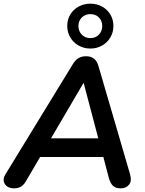

<svg xmlns="http://www.w3.org/2000/svg" viewBox="-25 -1020 789 1048"><path d="M52 8Q29 8 14 -2.5Q-1 -13 -4.5 -30.5Q-8 -48 5 -69L372 -669Q386 -692 403 -702.5Q420 -713 445 -713Q497 -713 512 -661L684 -72Q696 -32 679.5 -12Q663 8 634 8Q606 8 591.5 -6Q577 -20 569 -49L532 -190L572 -163H158L208 -187L116 -30Q105 -11 89.5 -1.5Q74 8 52 8ZM432 -566H430L240 -242L218 -265H545L518 -240ZM468 -755Q433 -755 404 -771.5Q375 -788 358.5 -816Q342 -844 342 -878Q342 -913 358.5 -940.5Q375 -968 404 -984Q433 -1000 468 -1000Q504 -1000 532.5 -984Q561 -968 577.5 -940.5Q594 -913 594 -878Q594 -844 577.5 -816Q561 -788 532.5 -771.5Q504 -755 468 -755ZM468 -812Q497 -812 515 -831Q533 -850 533 -878Q533 -906 515 -924.5Q497 -943 468 -943Q440 -943 421.5 -924.5Q403 -906 403 -878Q403 -850 421.5 -831Q440 -812 468 -812Z"/></svg>

Font: Nunito Variable Extra Light
Style: Italic
Weight: 200
Italic angle: -9°
Designer: Vernon Adams
Foundry: Vernon Adams
Version: Version 3.602